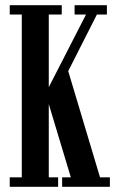

<svg xmlns="http://www.w3.org/2000/svg" viewBox="-20 -720 460 740"><path d="M17.5 0V-36.5H64V-664H17.5V-700H218V-664H168V-384L311.5 -664H267.5V-700H392V-664H353.5L231 -422.5L239.5 -457.5L365.5 -36.5H403.5V0H219.5V-36.5H253L153.5 -367L168 -360.5V-36.5H204V0Z"/></svg>

Font: Imbue Thin 10pt SemiBold
Style: Regular
Weight: 600
Version: Version 1.102